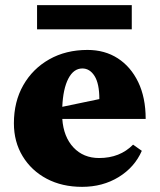

<svg xmlns="http://www.w3.org/2000/svg" viewBox="-20 -710 620 746"><path d="M299 16Q221 16 161.5 -15.5Q102 -47 68 -103Q34 -159 34 -231Q34 -315 70.5 -379Q107 -443 171.5 -479.5Q236 -516 320 -516Q387 -516 437.5 -483.5Q488 -451 517 -391Q546 -331 546 -248H222Q227 -178 265.5 -137Q304 -96 365 -96Q446 -96 497 -148L531 -124Q503 -60 441 -22Q379 16 299 16ZM300 -444Q266 -444 245.5 -404.5Q225 -365 222 -295L366 -325Q366 -385 347.5 -414.5Q329 -444 300 -444ZM124 -596V-690H492V-596Z"/></svg>

Font: Platypi ExtraBold
Style: Regular
Weight: 800
Designer: David Sargent
Foundry: Bolt Cutter Type
Version: Version 1.200; ttfautohint (v1.8.4.7-5d5b)